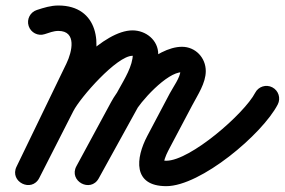

<svg xmlns="http://www.w3.org/2000/svg" viewBox="-20 -610 1009 680"><path d="M81.5 -517.9C89.2 -494.3 114.6 -481.3 138.2 -489C154 -494.1 169.9 -500.5 186.7 -500.5C253 -500.5 235.1 -426.2 215.5 -385.5C156.5 -263.6 97.5 -141.6 38.5 -19.6C25.6 7.1 39 30.4 59 40.3C79 50.2 105.6 46.9 119.1 20.4C159.3 -58.5 199.5 -137.5 239.7 -216.4C264.2 -264.7 393.8 -412.4 449.2 -412.4C454.2 -412.4 453.5 -409.8 451.5 -413.9C451 -414.7 450.7 -415.6 450.5 -416.6C450.3 -417.8 450.4 -419 450.4 -418.1C450.4 -376.8 420.6 -329.5 401.3 -294.5C351.1 -203.6 300.9 -112.7 250.8 -21.7C236.3 4.4 249 28.4 268.8 39.2C288.6 50 315.5 47.7 329.8 21.4C370.8 -54.4 411.8 -130.2 452.9 -206C476.6 -249.9 570.9 -354.3 624.5 -354.3C625.1 -354.3 623.2 -354.5 622.6 -354.8C621.4 -355.3 620.2 -356.2 619.4 -357.4C619.1 -357.8 618.8 -359.1 618.8 -358.2C618.8 -336.5 592.8 -301 581.3 -279.2C554.8 -229.1 528.3 -178.9 501.8 -128.8C460.3 -50.4 449 49.3 568.9 49.3C690.5 49.3 908.7 -134.1 963.7 -240C975.1 -262.1 966.5 -289.3 944.5 -300.7C922.4 -312.2 895.2 -303.6 883.8 -281.5C845.3 -207.4 653.7 -40.7 568.9 -40.7C565.2 -40.7 561.8 -40.9 558.1 -41.3C549.5 -42.4 555.1 -37.3 560.5 -31.9C561.2 -31.2 560.5 -33.9 560.7 -34.9C563.3 -52.7 573.1 -71.1 581.3 -86.7C607.8 -136.9 634.4 -187 660.9 -237.2C680.3 -274 708.8 -315.7 708.8 -358.2C708.8 -405.6 672.4 -444.3 624.5 -444.3C532.4 -444.3 414.8 -324.8 373.7 -248.9C332.7 -173 291.7 -97.2 250.6 -21.4C236.4 4.9 248.9 28.7 268.6 39.5C288.3 50.2 315.2 47.9 329.6 21.7C379.7 -69.2 429.9 -160.1 480.1 -251C507.9 -301.5 540.4 -358.8 540.4 -418.1C540.4 -467.9 496.8 -502.4 449.2 -502.4C347.1 -502.4 202.8 -342.3 159.5 -257.2C119.3 -178.3 79.1 -99.4 38.9 -20.4C25.4 6 39.1 29.4 59.4 39.5C79.7 49.6 106.6 46.3 119.5 19.6C178.5 -102.4 237.5 -224.4 296.5 -346.3C346.2 -449.1 328.7 -590.5 186.7 -590.5C159.9 -590.5 135.6 -582.8 110.4 -574.6C86.8 -566.9 73.8 -541.6 81.5 -517.9Z"/></svg>

Font: FRB American Cursive Guidelines Black
Style: Bold Italic
Weight: 900
Italic angle: -25°
Version: Version 2.0;Modular Font Editor K font №1